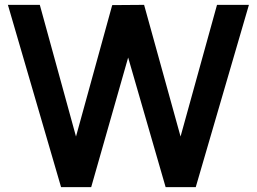

<svg xmlns="http://www.w3.org/2000/svg" viewBox="-20 -770 1057 790"><path d="M872.9 -750 722.9 -208.3 572.9 -750 441.7 -749 292.7 -208.3 143.8 -750H12.5L231.3 0H355.2L507.3 -533.3L661.5 0H785.4L1004.2 -750Z"/></svg>

Font: Manrope3 Bold
Style: Regular
Weight: 700
Designer: Mikhail Sharanda
Foundry: Mikhail Sharanda
Version: Version 3.000;PS 003.000;hotconv 1.0.88;makeotf.lib2.5.64775